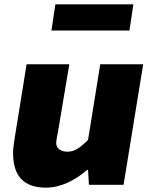

<svg xmlns="http://www.w3.org/2000/svg" viewBox="-20 -848 689 881"><path d="M40 -145Q40 -170 47 -212L102 -553H298L245 -237Q245 -237 241 -217Q238 -202 238 -192Q238 -173 252.5 -162.5Q267 -152 290 -152Q314 -152 335.5 -165.5Q357 -179 384 -206L440 -553H637L547 0H388L384 -68H379Q337 -31 288.5 -9Q240 13 190 13Q40 13 40 -145ZM234 -828H592L574 -708H216Z"/></svg>

Font: Nebula Sans Black
Style: Regular
Weight: 900
Italic angle: -9°
Designer: Paul D. Hunt for Adobe (as Source Sans)
Foundry: Nebula Entertainment & Broadcasting LLC
Version: Version 1.010